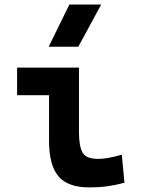

<svg xmlns="http://www.w3.org/2000/svg" viewBox="-20 -815 626 845"><path d="M373 9.8Q278.8 9.8 237.3 -39.1Q195.8 -87.9 195.8 -195.3V-396H55.2V-517.6H327.6V-232.9Q327.6 -171.4 343.3 -143.6Q358.9 -115.7 412.1 -115.7Q453.1 -115.7 516.1 -134.3L527.8 -10.7Q487.8 0 451.4 4.9Q415 9.8 373 9.8ZM194.3 -609.4 285.2 -794.9H425.3L324.7 -609.4Z"/></svg>

Font: CaskaydiaMono NF
Style: Bold
Weight: 700
Designer: Aaron Bell
Foundry: Saja Typeworks
Version: Version 2111.001; ttfautohint (v1.8.4);Nerd Fonts 3.1.1